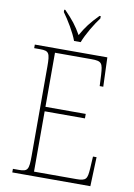

<svg xmlns="http://www.w3.org/2000/svg" viewBox="-100 -994 735 1056"><g transform="rotate(10 267.5 -465.5)"><path d="M254 -771H291C308 -816 346 -880 375 -918V-931H368C323 -885 300 -855 273 -807C246 -855 222 -885 177 -931H171V-918C199 -880 238 -816 254 -771ZM45 0H481L487 -163H467L463 -94C459 -37 454 -25 398 -25H162V-362H387V-387H162V-689H366C424 -689 429 -678 433 -613L436 -551H456L450 -714H45V-694H78C128 -694 134 -683 134 -606V-108C134 -31 128 -20 78 -20H45Z"/></g></svg>

Font: Noto Serif SemiCondensed Thin
Style: Regular
Weight: 100
Width: 4
Designer: Monotype Design Team
Foundry: Monotype Imaging Inc.
Version: Version 2.015